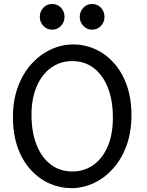

<svg xmlns="http://www.w3.org/2000/svg" viewBox="-20 -953 753 985"><path d="M559.1 -349.1Q559.1 -439.5 533 -504.4Q506.8 -569.3 460.2 -604.5Q413.6 -639.6 351.6 -639.6Q290 -639.6 242.7 -606Q195.3 -572.3 168.5 -510.3Q141.6 -448.2 141.6 -363.8Q141.6 -274.9 167.7 -209.5Q193.8 -144 241 -108.6Q288.1 -73.2 351.6 -73.2Q411.6 -73.2 458.5 -106.2Q505.4 -139.2 532.2 -200.9Q559.1 -262.7 559.1 -349.1ZM654.3 -361.3Q654.3 -273.4 628.4 -204.1Q602.5 -134.8 558.8 -86.7Q515.1 -38.6 460.2 -13.2Q405.3 12.2 346.7 12.2Q287.6 12.2 233.6 -11.7Q179.7 -35.6 137.5 -82Q95.2 -128.4 70.8 -196Q46.4 -263.7 46.4 -351.6Q46.4 -439.5 72.3 -508.5Q98.1 -577.6 142.3 -626Q186.5 -674.3 241.9 -699.7Q297.4 -725.1 356.4 -725.1Q414.6 -725.1 468 -701.2Q521.5 -677.2 563.5 -630.9Q605.5 -584.5 629.9 -516.8Q654.3 -449.2 654.3 -361.3ZM389.2 -866.7Q389.2 -894 407.5 -913.3Q425.8 -932.6 452.6 -932.6Q480 -932.6 498 -913.3Q516.1 -894 516.1 -866.7Q516.1 -839.8 498 -820.3Q480 -800.8 452.6 -800.8Q425.8 -800.8 407.5 -820.3Q389.2 -839.8 389.2 -866.7ZM184.1 -866.7Q184.1 -894 202.4 -913.3Q220.7 -932.6 247.6 -932.6Q274.9 -932.6 293 -913.3Q311 -894 311 -866.7Q311 -839.8 293 -820.3Q274.9 -800.8 247.6 -800.8Q220.7 -800.8 202.4 -820.3Q184.1 -839.8 184.1 -866.7Z"/></svg>

Font: Kanchenjunga
Style: Regular
Weight: 400
Designer: Becca Hirsbrunner Spalinger
Foundry: SIL International
Version: Version 2.001